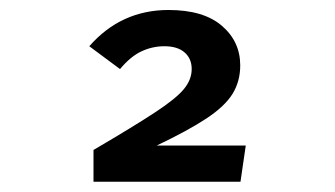

<svg xmlns="http://www.w3.org/2000/svg" viewBox="-20 -678 655 375"><path d="M449.2 -550.3Q449.2 -519 434.1 -494.6Q419 -470.3 383.3 -446.7Q347.7 -423.1 286.2 -393.8H460L449.7 -323.1H162.6V-385.1Q241.5 -431.3 282.8 -458.5Q324.1 -485.6 339.2 -504.1Q354.4 -522.6 354.4 -543.1Q354.4 -563.6 340.5 -575.6Q326.7 -587.7 301 -587.7Q277.9 -587.7 256.7 -577.9Q235.4 -568.2 214.4 -543.1L154.4 -587.7Q216.4 -658.5 309.2 -658.5Q377.4 -658.5 413.3 -627.7Q449.2 -596.9 449.2 -550.3Z"/></svg>

Font: Fira Code Medium
Style: Regular
Weight: 500
Designer: Carrois Corporate, Edenspiekermann AG, Nikita Prokopov
Foundry: Carrois Corporate, Edenspiekermann AG, Nikita Prokopov
Version: Version 6.002